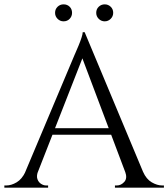

<svg xmlns="http://www.w3.org/2000/svg" viewBox="-30 -862 773 882"><path d="M359 -714 655 -6H570L339 -619ZM144 -73Q137 -53 142 -39Q147 -25 158.5 -17.5Q170 -10 182 -10H191V0H-10V-10Q-10 -10 -5.5 -10Q-1 -10 -1 -10Q22 -10 46.5 -24.5Q71 -39 87 -73ZM359 -714 368 -644 117 -3H57L313 -611Q313 -611 318.5 -623.5Q324 -636 331.5 -654Q339 -672 344.5 -689Q350 -706 350 -714ZM500 -273V-243H187V-273ZM545 -73H627Q642 -39 667 -24.5Q692 -10 715 -10Q715 -10 719 -10Q723 -10 723 -10V0H498V-10H507Q526 -10 541 -26.5Q556 -43 545 -73ZM262 -764Q246 -764 234.5 -775.5Q223 -787 223 -803Q223 -820 234.5 -831Q246 -842 262 -842Q279 -842 290 -831Q301 -820 301 -803Q301 -787 290 -775.5Q279 -764 262 -764ZM451 -764Q435 -764 423.5 -775.5Q412 -787 412 -803Q412 -820 423.5 -831Q435 -842 451 -842Q467 -842 478.5 -831Q490 -820 490 -803Q490 -787 478.5 -775.5Q467 -764 451 -764Z"/></svg>

Font: Cinzel
Style: Regular
Weight: 400
Designer: Natanael Gama
Version: Version 2.000